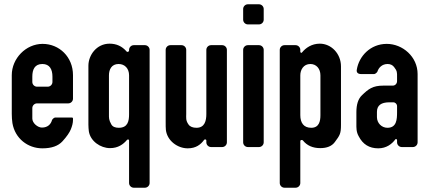

<svg xmlns="http://www.w3.org/2000/svg" viewBox="-20 -687 2006 897"><path d="M35 -336V-155C35 -141 36 -126 38 -112C50 -40 110 6 178 6C221 6 252 -5 272 -27C292 -49 305 -68 311 -83C317 -98 321 -112 321 -127V-133C321 -136 319 -138 316 -138H238C233 -138 225 -131 223 -126C218 -107 203 -91 176 -91C156 -91 131 -112 131 -133V-182C131 -194 141 -204 153 -204H299C311 -204 321 -214 321 -226V-336C321 -421 257 -482 179 -482C101 -482 35 -414 35 -336ZM178 -388C212 -388 225 -363 225 -329V-304C225 -292 215 -282 203 -282H153C141 -282 131 -292 131 -304V-329C131 -362 142 -388 178 -388Z M583 -31V168C583 180 593 190 605 190H657C669 190 679 180 679 168V-454C679 -466 669 -476 657 -476H605C593 -476 583 -466 583 -454V-451C583 -445 574 -442 571 -447C550 -471 524 -483 492 -483C431 -483 393 -429 393 -380V-105C393 -94 394 -83 395 -74C402 -27 450 5 494 5C532 5 556 -13 573 -33C576 -37 583 -36 583 -31ZM534 -388C563 -388 583 -367 583 -335V-153C583 -123 578 -90 535 -90C518 -90 506 -95 500 -106C488 -127 489 -137 489 -153V-335C489 -362 501 -388 534 -388Z M944 -31V-22C944 -10 954 0 966 0H1018C1030 0 1040 -10 1040 -22V-454C1040 -466 1030 -476 1018 -476H966C954 -476 944 -466 944 -454V-154C944 -124 937 -90 898 -90C881 -90 868 -95 861 -105C847 -124 850 -138 850 -154V-454C850 -466 840 -476 828 -476H776C764 -476 754 -466 754 -454V-118C754 -101 754 -89 755 -80C761 -29 810 6 857 6C896 6 918 -12 934 -34C937 -37 944 -36 944 -31Z M1138 0H1190C1202 0 1212 -10 1212 -22V-454C1212 -466 1202 -476 1190 -476H1138C1126 -476 1116 -466 1116 -454V-22C1116 -10 1126 0 1138 0ZM1138 -573H1190C1202 -573 1212 -583 1212 -595V-645C1212 -657 1202 -667 1190 -667H1138C1126 -667 1116 -657 1116 -645V-595C1116 -583 1126 -573 1138 -573Z M1383 -445V-454C1383 -466 1373 -476 1361 -476H1309C1297 -476 1287 -466 1287 -454V168C1287 180 1297 190 1309 190H1361C1373 190 1383 180 1383 168V-28C1383 -33 1391 -35 1395 -31C1414 -7 1441 5 1476 5C1507 5 1530 -4 1544 -23C1568 -55 1573 -63 1573 -103V-377C1573 -436 1528 -483 1474 -483C1436 -483 1408 -463 1391 -442C1389 -438 1383 -441 1383 -445ZM1430 -388C1458 -388 1477 -366 1477 -335V-149C1477 -121 1471 -90 1434 -90C1399 -90 1383 -113 1383 -149V-335C1383 -361 1398 -388 1430 -388Z M1835 -32V-22C1835 -10 1845 0 1857 0H1909C1921 0 1931 -10 1931 -22V-341C1931 -422 1861 -482 1787 -482C1710 -482 1657 -424 1647 -362C1644 -348 1653 -341 1667 -341H1728C1733 -341 1741 -348 1743 -352C1749 -371 1765 -388 1791 -388C1804 -388 1814 -383 1821 -374C1836 -355 1835 -348 1835 -328V-308C1835 -296 1826 -287 1815 -287H1771C1721 -287 1701 -271 1671 -242C1653 -225 1645 -198 1645 -163V-109C1645 -90 1644 -71 1656 -50C1675 -13 1705 6 1747 6C1785 6 1811 -14 1827 -36C1830 -39 1835 -37 1835 -32ZM1799 -209H1817C1827 -209 1835 -201 1835 -191V-163C1835 -129 1833 -90 1790 -90C1763 -90 1741 -112 1741 -140V-164C1741 -195 1761 -209 1799 -209Z"/></svg>

Font: DIN Rundschrift
Style: Eng
Weight: 400
Width: 3
Version: Version 1.027